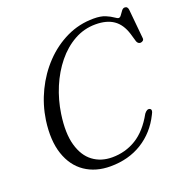

<svg xmlns="http://www.w3.org/2000/svg" viewBox="-129 -831 929 962"><g transform="rotate(-20 335.0 -350.5)"><path d="M582 -191Q596 -184.5 581.5 -159.5Q541.5 -78.5 468.8 -33.2Q396 12 299.5 12Q221 12 164.8 -26.2Q108.5 -64.5 83.8 -137.8Q59 -211 73.5 -316Q85 -394.5 119.5 -466Q154 -537.5 207 -593Q260 -648.5 327.2 -680.8Q394.5 -713 471.5 -713Q510 -713 534 -702.8Q558 -692.5 571.8 -682.5Q585.5 -672.5 592 -672.5Q599.5 -672.5 606.2 -682.5Q613 -692.5 620.5 -702.2Q628 -712 637 -712Q653 -712 655 -693L670 -536.5Q671 -528.5 665.5 -523.8Q660 -519 652 -518.5Q639 -518.5 633 -533L620 -577.5Q603 -632 566.5 -657.2Q530 -682.5 470.5 -682.5Q409.5 -682.5 357 -653.2Q304.5 -624 263 -573Q221.5 -522 194 -456.5Q166.5 -391 156 -319.5Q141.5 -221 159.8 -156.2Q178 -91.5 220.8 -59.5Q263.5 -27.5 323 -27.5Q393.5 -27.5 451.2 -62.8Q509 -98 552.5 -176.5Q568 -197 582 -191Z"/></g></svg>

Font: Fraunces 9pt Light
Style: Italic
Weight: 300
Italic angle: -16°
Version: Version 1.000;[0bf87f6ff]